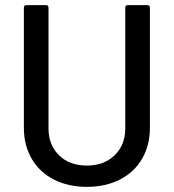

<svg xmlns="http://www.w3.org/2000/svg" viewBox="-20 -720 677 748"><path d="M73 -222V-690Q73 -700 83 -700H159Q169 -700 169 -690V-220Q169 -155 210 -115Q251 -75 318 -75Q385 -75 426.5 -115Q468 -155 468 -220V-690Q468 -700 478 -700H554Q564 -700 564 -690V-222Q564 -154 533.5 -101.5Q503 -49 447 -20.5Q391 8 318 8Q246 8 190 -20.5Q134 -49 103.5 -101.5Q73 -154 73 -222Z"/></svg>

Font: BarlowMedium
Style: Regular
Weight: 500
Designer: Jeremy Tribby
Foundry: Tribby Type
Version: Version 1.422